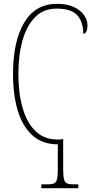

<svg xmlns="http://www.w3.org/2000/svg" viewBox="-20 -744 501 1003"><path d="M196 239V219H227Q251 219 262.5 213.5Q274 208 278 191Q282 174 282 139V10Q202 10 150 -36.5Q98 -83 73 -165.5Q48 -248 48 -358Q48 -528 106.5 -626Q165 -724 277 -724Q330 -724 365.5 -707.5Q401 -691 419 -665Q437 -639 437 -611Q437 -590 430.5 -578.5Q424 -567 415 -567Q415 -629 384 -664Q353 -699 275 -699Q208 -699 164 -655Q120 -611 98 -534Q76 -457 76 -358Q76 -258 98 -180.5Q120 -103 165.5 -59Q211 -15 281 -15Q287 -15 294 -15.5Q301 -16 307 -18H310V138Q310 173 314 190.5Q318 208 329.5 213.5Q341 219 365 219H389V239Z"/></svg>

Font: Noto Serif Condensed Thin
Style: Regular
Weight: 100
Width: 3
Designer: Monotype Design Team
Foundry: Monotype Imaging Inc.
Version: Version 2.013; ttfautohint (v1.8.4.7-5d5b)